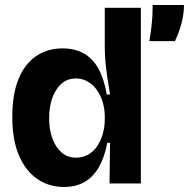

<svg xmlns="http://www.w3.org/2000/svg" viewBox="-20 -732 754 766"><path d="M235 14Q176 14 129.5 -17.5Q83 -49 56 -111Q29 -173 29 -266Q29 -354 53 -414.5Q77 -475 122.5 -507Q168 -539 230 -539Q278 -539 314 -519Q350 -499 372.5 -458.5Q395 -418 406 -355H419Q413 -391 408 -424.5Q403 -458 400.5 -487.5Q398 -517 398 -542V-701H542V-214V0H417L419 -162H408Q397 -104 374 -64.5Q351 -25 316.5 -5.5Q282 14 235 14ZM283 -103Q310 -103 331.5 -115Q353 -127 367.5 -148.5Q382 -170 390 -197.5Q398 -225 398 -256V-267Q398 -291 392.5 -314Q387 -337 377 -356Q367 -375 353 -389Q339 -403 321 -411Q303 -419 283 -419Q248 -419 224.5 -397.5Q201 -376 188.5 -340.5Q176 -305 176 -259Q176 -215 189 -179.5Q202 -144 226 -123.5Q250 -103 283 -103ZM576 -568Q581 -598 584 -623.5Q587 -649 588 -671Q589 -693 589 -712H714Q714 -677 704.5 -640.5Q695 -604 678 -568Z"/></svg>

Font: Bricolage Grotesque 72pt
Style: Bold
Weight: 700
Designer: Mathieu Triay
Foundry: Atelier Triay
Version: Version 1.001;gftools[0.9.33.dev8+g029e19f]